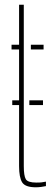

<svg xmlns="http://www.w3.org/2000/svg" viewBox="-20 -790 220 815"><path d="M32 -344V-364H61V-580H29V-600H61V-770H81V-85Q81 -44 89.5 -29.5Q98 -15 134 -15Q150 -15 157.2 -16Q164.5 -17 175 -19V0Q165.5 2 154.5 3.5Q143.5 5 132 5Q87 5 74 -16Q61 -37 61 -85V-344ZM104.5 -344V-364H162.5V-344ZM111 -580V-600H165V-580Z"/></svg>

Font: Big Shoulders Stencil Display Thin Thin
Style: Regular
Weight: 250
Version: Version 2.001